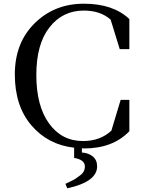

<svg xmlns="http://www.w3.org/2000/svg" viewBox="-20 -780 798 1036"><path d="M433 21 422 20V43Q457 45 480.5 64Q504 83 504 118Q504 201 343 236L333 212Q337 210 357 200.5Q377 191 386.5 185Q396 179 410 168Q438 149 438 118Q438 82 380 72V17Q239 1 149.5 -103.5Q60 -208 60 -378.5Q60 -549 167 -654.5Q274 -760 432.5 -760Q591 -760 678 -677V-515H626L577 -674Q522 -723 432 -723Q318 -723 247 -632.5Q176 -542 176 -375.5Q176 -209 244.5 -114Q313 -19 428 -19Q521 -19 581 -75L631 -241H678V-72Q589 21 433 21Z"/></svg>

Font: Ledger
Style: Regular
Weight: 400
Designer: Denis Masharov
Foundry: Denis Masharov
Version: 1.001